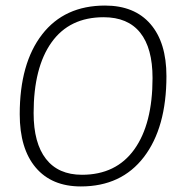

<svg xmlns="http://www.w3.org/2000/svg" viewBox="-20 -665 645 691"><path d="M358 -645Q464 -645 521.5 -578.5Q579 -512 579 -391Q579 -206 498 -100Q417 6 271 6Q166 6 108.5 -62Q51 -130 51 -254Q51 -437 131.5 -541Q212 -645 358 -645ZM353 -603Q230 -603 165.5 -512.5Q101 -422 101 -258Q101 -150 145.5 -93Q190 -36 275 -36Q398 -36 463.5 -127.5Q529 -219 529 -384Q529 -492 484.5 -547.5Q440 -603 353 -603Z"/></svg>

Font: Alegreya Sans Light
Style: Italic
Weight: 300
Italic angle: -7°
Designer: Juan Pablo del Peral
Foundry: Huerta Tipografica
Version: Version 2.007